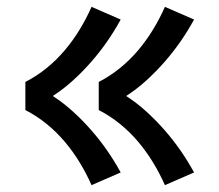

<svg xmlns="http://www.w3.org/2000/svg" viewBox="-20 -620 640 560"><path d="M461 -80Q446 -114 426.5 -146Q407 -178 383 -206.5Q359 -235 330 -258.5Q301 -282 268 -299V-381Q301 -398 330 -421.5Q359 -445 383 -473.5Q407 -502 426.5 -534Q446 -566 461 -600L546 -563Q528 -530 506.5 -499Q485 -468 460 -439.5Q435 -411 407 -385.5Q379 -360 348 -340Q379 -320 407 -294.5Q435 -269 460 -240.5Q485 -212 506.5 -181Q528 -150 546 -117ZM247 -80Q232 -114 212.5 -146Q193 -178 169 -206.5Q145 -235 116 -258.5Q87 -282 54 -299V-381Q87 -398 116 -421.5Q145 -445 169 -473.5Q193 -502 212.5 -534Q232 -566 247 -600L332 -563Q314 -530 292.5 -499Q271 -468 246 -439.5Q221 -411 193 -385.5Q165 -360 134 -340Q165 -320 193 -294.5Q221 -269 246 -240.5Q271 -212 292.5 -181Q314 -150 332 -117Z"/></svg>

Font: Iosevka Fixed Medium Extended
Style: Regular
Weight: 500
Width: 7
Monospace: yes
Designer: Belleve Invis
Foundry: Belleve Invis
Version: Version 24.1.1; ttfautohint (v1.8.4)